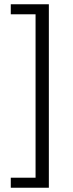

<svg xmlns="http://www.w3.org/2000/svg" viewBox="-20 -728 343 900"><path d="M30.5 152V105H146.7V-661H30.5V-708H209V152Z"/></svg>

Font: SourceSans3VF
Style: Regular
Weight: 200
Designer: Paul D. Hunt
Foundry: Adobe
Version: Version 3.052;hotconv 1.1.0;makeotfexe 2.6.0